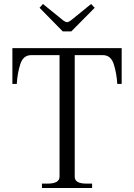

<svg xmlns="http://www.w3.org/2000/svg" viewBox="-20 -941 671 961"><path d="M178 -902 195 -921 296 -839Q308 -830 316 -830Q322 -830 335 -839L436 -921L454 -902L337 -784H294ZM190 -22H218Q278 -22 278 -57V-665H136Q96 -665 81.5 -619.5Q67 -574 64 -521H42V-700H589V-521H567Q564 -574 549.5 -619.5Q535 -665 495 -665H354V-57Q354 -39 368.5 -30.5Q383 -22 413 -22H441V0H190Z"/></svg>

Font: Taviraj Light
Style: Regular
Weight: 300
Designer: Katatrad Team
Foundry: CadsonDemak
Version: Version 1.001